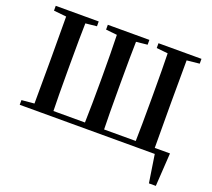

<svg xmlns="http://www.w3.org/2000/svg" viewBox="-152 -943 1497 1353"><g transform="rotate(20 596.0 -266.5)"><path d="M1053.7 -40H1157.2L1141.6 209H1089.8L1057.6 0H44.9V-35.2L139.6 -43.9Q140.6 -143.6 140.6 -345.7V-394.5Q140.6 -597.7 139.6 -696.3L44.9 -706.1V-742.2H367.2V-706.1L283.2 -697.3Q280.3 -597.7 280.3 -393.6V-345.7Q280.3 -139.6 283.2 -40H519.5Q523.4 -173.8 523.4 -352.5V-391.6Q523.4 -565.4 519.5 -697.3L435.5 -706.1V-742.2H747.1V-706.1L663.1 -697.3Q660.2 -596.7 660.2 -391.6V-352.5Q660.2 -140.6 663.1 -40H900.4Q903.3 -140.6 903.3 -352.5V-391.6Q903.3 -597.7 900.4 -697.3L815.4 -706.1V-742.2H1137.7V-706.1L1043 -696.3Q1042 -597.7 1042 -391.6V-352.5Q1042 -140.6 1043 -40H1051.8V-41Z"/></g></svg>

Font: GenYoMin TW TTF Bold
Style: Regular
Weight: 700
Version: Version 1.300